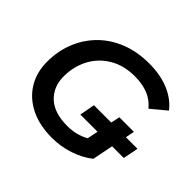

<svg xmlns="http://www.w3.org/2000/svg" viewBox="-164 -919 1138 1138"><g transform="rotate(45 404.5 -350.0)"><path d="M396 10Q291 10 215 -27.5Q139 -65 97.5 -132.5Q56 -200 56 -289Q56 -378 86.5 -454.5Q117 -531 174 -588.5Q231 -646 311.5 -678Q392 -710 491 -710Q587 -710 658 -680Q729 -650 772 -595L678 -517Q643 -559 595.5 -577.5Q548 -596 485 -596Q394 -596 327 -556.5Q260 -517 223.5 -449Q187 -381 187 -297Q187 -211 243.5 -157.5Q300 -104 411 -104Q485 -104 547 -138L561 -207H417L435 -303H580L592 -359H714L703 -303H800L781 -207H683L657 -76Q605 -35 536.5 -12.5Q468 10 396 10Z"/></g></svg>

Font: Montserrat SemiBold
Style: Italic
Weight: 600
Italic angle: -11.3°
Designer: Julieta Ulanovsky
Foundry: Julieta Ulanovsky
Version: Version 9.000; ttfautohint (v1.8.4.7-5d5b)